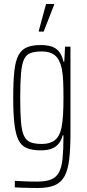

<svg xmlns="http://www.w3.org/2000/svg" viewBox="-20 -743 433 959"><path d="M168 196Q149 196 129 195.5Q109 195 90.5 194.5Q72 194 54 193V160Q69 161 86.5 162Q104 163 124.5 163.5Q145 164 165 164Q209 164 235 153.5Q261 143 274.5 118Q288 93 292.5 49Q297 5 297 -62V-67H293Q286 -40 271.5 -23.5Q257 -7 235.5 0.5Q214 8 183 8Q141 8 113.5 -3.5Q86 -15 72 -44Q58 -73 52 -124.5Q46 -176 46 -255Q46 -335 51.5 -386.5Q57 -438 72 -466.5Q87 -495 114 -506.5Q141 -518 183 -518Q211 -518 233.5 -512Q256 -506 272.5 -488Q289 -470 297 -435H301L305 -510H332V-82Q332 -3 326 50.5Q320 104 303 136Q286 168 254 182Q222 196 168 196ZM190 -24Q230 -24 254 -43Q278 -62 287 -105Q293 -135 295 -171Q297 -207 297 -255Q297 -304 295.5 -338Q294 -372 289 -398Q279 -446 255 -466Q231 -486 190 -486Q154 -486 132.5 -478Q111 -470 100 -446.5Q89 -423 85 -377Q81 -331 81 -255Q81 -178 85 -132Q89 -86 100.5 -63Q112 -40 133.5 -32Q155 -24 190 -24ZM174 -585V-590L210 -723H250V-718L198 -585Z"/></svg>

Font: Saira ExtraCondensed Thin
Style: Regular
Weight: 250
Width: 2
Designer: Hector Gatti with collaboration of the Omnibus-Type team
Foundry: Omnibus-Type
Version: Version 1.101